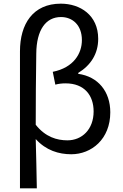

<svg xmlns="http://www.w3.org/2000/svg" viewBox="-20 -829 671 1048"><path d="M89 199H181C179 108 178 22 175 -70C231 -8 301 13 369 13C479 13 582 -69 582 -216C582 -330 515 -411 407 -426V-431C476 -473 516 -536 516 -617C516 -747 417 -809 312 -809C160 -809 89 -698 89 -549ZM348 -63C291 -63 228 -81 175 -148C175 -279 176 -407 178 -536C179 -666 230 -736 313 -736C374 -736 427 -694 427 -610C427 -538 383 -460 268 -437L282 -367C300 -372 319 -374 338 -374C441 -374 491 -308 491 -221C491 -122 427 -63 348 -63Z"/></svg>

Font: DAIFUKU Sans JP
Style: Regular
Weight: 400
Designer: Original font ‘Source Han Sans JP’ : Ryoko NISHIZUKA  (kana, bopomofo & ideographs); Paul D. Hunt (Latin, Greek & Cyrill
Foundry: Daifuku
Version: Version 1.001